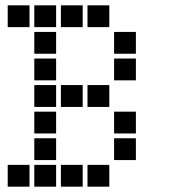

<svg xmlns="http://www.w3.org/2000/svg" viewBox="-20 -711 640 722"><path d="M10 -691Q9 -691 9 -691Q9 -691 9 -690V-610Q9 -609 9 -609Q9 -609 10 -609H90Q91 -609 91 -609Q91 -609 91 -610V-690Q91 -691 91 -691Q91 -691 90 -691ZM110 -691Q109 -691 109 -691Q109 -691 109 -690V-610Q109 -609 109 -609Q109 -609 110 -609H190Q191 -609 191 -609Q191 -609 191 -610V-690Q191 -691 191 -691Q191 -691 190 -691ZM210 -691Q209 -691 209 -691Q209 -691 209 -690V-610Q209 -609 209 -609Q209 -609 210 -609H290Q291 -609 291 -609Q291 -609 291 -610V-690Q291 -691 291 -691Q291 -691 290 -691ZM310 -691Q309 -691 309 -691Q309 -691 309 -690V-610Q309 -609 309 -609Q309 -609 310 -609H390Q391 -609 391 -609Q391 -609 391 -610V-690Q391 -691 391 -691Q391 -691 390 -691ZM110 -591Q109 -591 109 -591Q109 -591 109 -590V-510Q109 -509 109 -509Q109 -509 110 -509H190Q191 -509 191 -509Q191 -509 191 -510V-590Q191 -591 191 -591Q191 -591 190 -591ZM410 -591Q409 -591 409 -591Q409 -591 409 -590V-510Q409 -509 409 -509Q409 -509 410 -509H490Q491 -509 491 -509Q491 -509 491 -510V-590Q491 -591 491 -591Q491 -591 490 -591ZM110 -491Q109 -491 109 -491Q109 -491 109 -490V-410Q109 -409 109 -409Q109 -409 110 -409H190Q191 -409 191 -409Q191 -409 191 -410V-490Q191 -491 191 -491Q191 -491 190 -491ZM410 -491Q409 -491 409 -491Q409 -491 409 -490V-410Q409 -409 409 -409Q409 -409 410 -409H490Q491 -409 491 -409Q491 -409 491 -410V-490Q491 -491 491 -491Q491 -491 490 -491ZM110 -391Q109 -391 109 -391Q109 -391 109 -390V-310Q109 -309 109 -309Q109 -309 110 -309H190Q191 -309 191 -309Q191 -309 191 -310V-390Q191 -391 191 -391Q191 -391 190 -391ZM210 -391Q209 -391 209 -391Q209 -391 209 -390V-310Q209 -309 209 -309Q209 -309 210 -309H290Q291 -309 291 -309Q291 -309 291 -310V-390Q291 -391 291 -391Q291 -391 290 -391ZM310 -391Q309 -391 309 -391Q309 -391 309 -390V-310Q309 -309 309 -309Q309 -309 310 -309H390Q391 -309 391 -309Q391 -309 391 -310V-390Q391 -391 391 -391Q391 -391 390 -391ZM110 -291Q109 -291 109 -291Q109 -291 109 -290V-210Q109 -209 109 -209Q109 -209 110 -209H190Q191 -209 191 -209Q191 -209 191 -210V-290Q191 -291 191 -291Q191 -291 190 -291ZM410 -291Q409 -291 409 -291Q409 -291 409 -290V-210Q409 -209 409 -209Q409 -209 410 -209H490Q491 -209 491 -209Q491 -209 491 -210V-290Q491 -291 491 -291Q491 -291 490 -291ZM110 -191Q109 -191 109 -191Q109 -191 109 -190V-110Q109 -109 109 -109Q109 -109 110 -109H190Q191 -109 191 -109Q191 -109 191 -110V-190Q191 -191 191 -191Q191 -191 190 -191ZM410 -191Q409 -191 409 -191Q409 -191 409 -190V-110Q409 -109 409 -109Q409 -109 410 -109H490Q491 -109 491 -109Q491 -109 491 -110V-190Q491 -191 491 -191Q491 -191 490 -191ZM10 -91Q9 -91 9 -91Q9 -91 9 -90V-10Q9 -9 9 -9Q9 -9 10 -9H90Q91 -9 91 -9Q91 -9 91 -10V-90Q91 -91 91 -91Q91 -91 90 -91ZM110 -91Q109 -91 109 -91Q109 -91 109 -90V-10Q109 -9 109 -9Q109 -9 110 -9H190Q191 -9 191 -9Q191 -9 191 -10V-90Q191 -91 191 -91Q191 -91 190 -91ZM210 -91Q209 -91 209 -91Q209 -91 209 -90V-10Q209 -9 209 -9Q209 -9 210 -9H290Q291 -9 291 -9Q291 -9 291 -10V-90Q291 -91 291 -91Q291 -91 290 -91ZM310 -91Q309 -91 309 -91Q309 -91 309 -90V-10Q309 -9 309 -9Q309 -9 310 -9H390Q391 -9 391 -9Q391 -9 391 -10V-90Q391 -91 391 -91Q391 -91 390 -91Z"/></svg>

Font: Doto Black ExtraBold
Style: Regular
Weight: 800
Monospace: yes
Version: Version 1.000